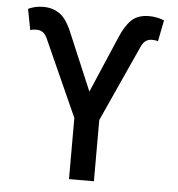

<svg xmlns="http://www.w3.org/2000/svg" viewBox="-53 -786 774 836"><g transform="rotate(5 334.5 -368.5)"><path d="M279.3 0V-267.1L128.9 -602.1Q121.1 -619.6 109.6 -627.7Q98.1 -635.7 81.5 -635.7Q74.7 -635.7 66.4 -634.5Q58.1 -633.3 54.7 -631.3L37.1 -723.1Q53.7 -730.5 69.3 -733.9Q85 -737.3 103.5 -737.3Q144 -737.3 174.8 -715.8Q205.6 -694.3 230 -634.3L334.5 -387.2L439.5 -632.3Q460.9 -684.1 488.5 -710.7Q516.1 -737.3 564.9 -737.3Q583 -737.3 598.9 -734.1Q614.7 -731 631.3 -724.6L612.8 -631.3Q610.4 -633.3 602.3 -634.5Q594.2 -635.7 587.4 -635.7Q570.8 -635.7 559.3 -627.4Q547.9 -619.1 540 -602.1L388.2 -267.6V0Z"/></g></svg>

Font: Inter 20pt Medium
Style: Regular
Weight: 500
Version: Version 4.001;git-66647c0bb